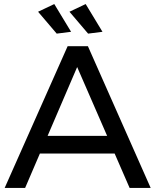

<svg xmlns="http://www.w3.org/2000/svg" viewBox="-20 -928 766 948"><path d="M620 0 546 -170H177L104 0H3L314 -700H414L724 0ZM215 -257H509L361 -597ZM248 -908 331 -771 260 -762 168 -870ZM403 -908 486 -771 415 -762 323 -870Z"/></svg>

Font: Montserrat
Style: Regular
Weight: 400
Designer: Julieta Ulanovsky
Foundry: Julieta Ulanovsky
Version: Version 6.001